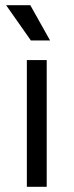

<svg xmlns="http://www.w3.org/2000/svg" viewBox="-20 -720 284 740"><path d="M160 0H83.5V-488.5H160ZM173 -564H99L3.5 -700H96.8Z"/></svg>

Font: Space Grotesk Variable Light
Style: Regular
Weight: 300
Designer: Florian Karsten
Foundry: Florian Karsten
Version: Version 2.000